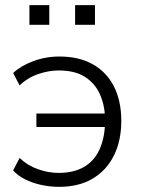

<svg xmlns="http://www.w3.org/2000/svg" viewBox="-20 -716 550 744"><path d="M209 8Q174 8 139.5 0.5Q105 -7 76.5 -21.5Q48 -36 31 -56L56 -104Q86 -75 126.5 -60.5Q167 -46 207 -46Q265 -46 304.5 -68.5Q344 -91 364.5 -134.5Q385 -178 387 -238L396 -224H121V-276H396L387 -263Q385 -312 366 -353Q347 -394 308.5 -418.5Q270 -443 207 -443Q169 -443 128 -429Q87 -415 56 -385L31 -433Q59 -460 107.5 -478.5Q156 -497 210 -497Q286 -497 339.5 -467Q393 -437 421.5 -381Q450 -325 450 -248Q450 -170 421 -112.5Q392 -55 338.5 -23.5Q285 8 209 8ZM271 -620V-696H348V-620ZM94 -620V-696H171V-620Z"/></svg>

Font: Nunito Sans 10pt Light
Style: Regular
Weight: 300
Designer: Vernon Adams
Foundry: Vernon Adams
Version: Version 3.101;gftools[0.9.27]